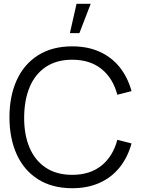

<svg xmlns="http://www.w3.org/2000/svg" viewBox="-20 -980 756 1015"><path d="M30 -360Q30 -471.5 68.4 -556.2Q106.8 -640.8 181.5 -687.9Q256.2 -735 361.7 -735Q443.8 -735 507.3 -706.2Q570.8 -677.3 613.1 -624.2Q655.3 -571.2 675.3 -498.3L600.3 -479Q577.2 -566.5 516.5 -615.4Q455.8 -664.3 361.7 -664.3Q279.2 -664.3 222.3 -626.2Q165.5 -588.2 136.9 -519.9Q108.3 -451.7 107.7 -360Q107 -269 135.8 -200.4Q164.5 -131.8 221.7 -93.8Q278.8 -55.7 361.7 -55.7Q455.8 -55.7 516.5 -104.6Q577.2 -153.5 600.3 -241L675.3 -221.7Q655.3 -148.8 613.1 -95.8Q570.8 -42.7 507.3 -13.8Q443.8 15 361.7 15Q256.2 15 181.5 -32.1Q106.8 -79.2 68.4 -163.8Q30 -248.5 30 -360ZM349.5 -805H399.8L459.5 -960H384.7Z"/></svg>

Font: Tap Sans
Style: Regular
Weight: 400
Designer: Tap Payments
Foundry: Tap Payments
Version: Version 1.001;Glyphs 3.1.2 (3151)